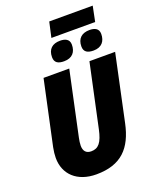

<svg xmlns="http://www.w3.org/2000/svg" viewBox="-188 -1161 1039 1278"><g transform="rotate(-20 332.0 -522.0)"><path d="M297 -946H607L629 -1054H321ZM324 -771C383 -771 410 -806 410 -858C410 -898 378 -909 344 -909C290 -909 257 -881 257 -824C257 -784 283 -771 324 -771ZM533 -771C591 -771 618 -807 618 -858C618 -898 587 -909 553 -909C499 -909 465 -881 465 -824C465 -784 492 -771 533 -771ZM269 10C446 10 529 -80 564 -245L664 -714H482L386 -267C367 -178 340 -146 289 -146C254 -146 235 -166 235 -205C235 -221 238 -241 242 -260L339 -714H157L59 -258C54 -234 51 -206 51 -185C51 -69 133 10 269 10Z"/></g></svg>

Font: Noto Sans SemiCondensed Black
Style: Italic
Weight: 900
Width: 4
Italic angle: -12°
Designer: Monotype Design Team
Foundry: Monotype Imaging Inc.
Version: Version 2.013